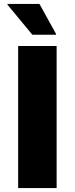

<svg xmlns="http://www.w3.org/2000/svg" viewBox="-20 -953 379 973"><path d="M72 -720H267V0H72ZM144 -777 18 -929V-933H180L264 -781V-777Z"/></svg>

Font: Kufam ExtraBold
Style: Regular
Weight: 800
Designer: Wael Morcos, Artur Schmal
Foundry: Original Type
Version: Version 1.300; ttfautohint (v1.8.3)